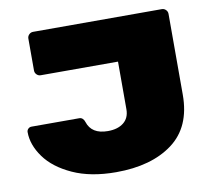

<svg xmlns="http://www.w3.org/2000/svg" viewBox="-78 -792 1007 893"><g transform="rotate(-10 425.0 -345.0)"><path d="M401 10Q281 10 196.5 -28.5Q112 -67 69.5 -126Q27 -185 27 -245Q27 -254 33.5 -260.5Q40 -267 49 -267H275Q284 -267 290.5 -261Q297 -255 300 -245Q319 -185 396 -185Q443 -185 470.5 -207Q498 -229 498 -270V-495H133Q122 -495 114 -503Q106 -511 106 -522V-673Q106 -684 114 -692Q122 -700 133 -700H741Q752 -700 760 -692Q768 -684 768 -673V-291Q768 -139 668 -64.5Q568 10 401 10Z"/></g></svg>

Font: Rubik Mono One
Style: Regular
Weight: 400
Designer: Hubert and Fischer with Elvire Volk Leonovitch (Cyrillic Expansion: Cyreal)
Foundry: Hubert and Fischer with Elvire Volk Leonovitch
Version: Version 2.000